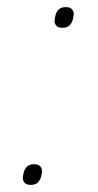

<svg xmlns="http://www.w3.org/2000/svg" viewBox="-20 -514 275 539"><path d="M66 5Q54 5 49 -1Q44 -7 44 -14Q44 -17 45 -22.5Q46 -28 47 -31Q49 -39 55.5 -46Q62 -53 76 -53Q88 -53 93 -47Q98 -41 98 -34Q98 -31 97 -25.5Q96 -20 95 -17Q93 -9 86.5 -2Q80 5 66 5ZM155 -436Q143 -436 138 -442Q133 -448 133 -455Q133 -458 134 -463.5Q135 -469 136 -472Q138 -480 144.5 -487Q151 -494 165 -494Q177 -494 182 -488Q187 -482 187 -475Q187 -472 186 -466.5Q185 -461 184 -458Q182 -450 175.5 -443Q169 -436 155 -436Z"/></svg>

Font: IBM Plex Sans Cond Thin
Style: Italic
Weight: 100
Width: 3
Italic angle: -11°
Designer: Mike Abbink, Paul van der Laan, Pieter van Rosmalen
Foundry: Bold Monday
Version: Version 1.3